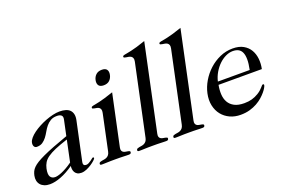

<svg xmlns="http://www.w3.org/2000/svg" viewBox="-113 -1053 2059 1384"><g transform="rotate(-20 917.0 -361.0)"><path d="M294.4 -253.9Q235.8 -234.9 198 -218.8Q160.2 -202.6 136.7 -186Q113.3 -169.4 102.1 -150.6Q90.8 -131.8 85.4 -107.9Q76.2 -64.5 87.6 -46.1Q99.1 -27.8 124.5 -27.8Q131.8 -27.8 144.8 -30.8Q157.7 -33.7 174.8 -40.8Q191.9 -47.9 213.4 -59.8Q234.9 -71.8 259.8 -89.8ZM343.3 -62Q340.8 -48.3 346.2 -41.3Q351.6 -34.2 363.8 -34.2Q374 -34.2 384 -39.6Q394 -44.9 402.3 -51Q410.6 -57.1 417 -62.5Q423.3 -67.9 426.8 -67.9Q430.2 -67.9 432.1 -65.7Q434.1 -63.5 433.1 -59.1Q432.6 -55.7 420.9 -44.7Q409.2 -33.7 391.6 -22Q374 -10.3 353 -1.2Q332 7.8 312 7.8Q293.5 7.8 281.7 1Q270 -5.9 263.9 -16.4Q257.8 -26.9 256.1 -39.8Q254.4 -52.7 256.3 -64.9Q204.1 -28.3 156.7 -10.3Q109.4 7.8 71.8 7.8Q47.4 7.8 29.3 0.5Q11.2 -6.8 0 -20Q-11.2 -33.2 -14.9 -51Q-18.6 -68.8 -14.2 -89.8Q-10.7 -106 -4.4 -119.6Q2 -133.3 15.1 -146.5Q28.3 -159.7 50 -173.1Q71.8 -186.5 105.5 -202.1Q139.2 -217.8 186.8 -236.3Q234.4 -254.9 299.3 -277.8L324.2 -395Q329.6 -418 318.6 -428Q307.6 -438 284.7 -438Q254.9 -438 235.1 -426Q215.3 -414.1 200.9 -396.5Q186.5 -378.9 174.8 -357.9Q163.1 -336.9 149.7 -319.3Q136.2 -301.8 118.7 -289.8Q101.1 -277.8 74.2 -277.8Q60.1 -277.8 53.5 -289.8Q46.9 -301.8 50.8 -319.8Q54.2 -335 68.4 -351.6Q82.5 -368.2 103.8 -383.8Q125 -399.4 151.6 -413.6Q178.2 -427.7 206.3 -438.5Q234.4 -449.2 262 -455.6Q289.6 -461.9 313 -461.9Q339.4 -461.9 359.6 -455.8Q379.9 -449.7 392.1 -437Q404.3 -424.3 408.4 -405Q412.6 -385.7 406.7 -358.9Z M679.2 -529.8Q651.4 -529.8 640.9 -544.9Q630.4 -560.1 635.7 -585Q641.1 -609.9 658 -625Q674.8 -640.1 702.6 -640.1Q730.5 -640.1 740.7 -625Q751 -609.9 745.6 -585Q740.2 -560.1 723.6 -544.9Q707 -529.8 679.2 -529.8ZM634.3 -69.8Q630.9 -54.2 634.5 -45.4Q638.2 -36.6 645.5 -32.2Q652.8 -27.8 662.1 -26.4Q671.4 -24.9 679.4 -23.4Q687.5 -22 692.4 -19.3Q697.3 -16.6 695.8 -9.8Q694.3 -2.9 689.9 -0.5Q685.5 2 677.2 2Q668 2 658.4 1.7Q648.9 1.5 637.2 1Q625.5 0.5 610.4 0.2Q595.2 0 574.7 0Q554.2 0 538.8 0.2Q523.4 0.5 511.5 1Q499.5 1.5 490 1.7Q480.5 2 471.2 2Q462.9 2 459.5 -0.5Q456.1 -2.9 457.5 -9.8Q459 -16.6 465.1 -19.3Q471.2 -22 479.7 -23.4Q488.3 -24.9 498 -26.4Q507.8 -27.8 517.1 -32.2Q526.4 -36.6 533.7 -45.4Q541 -54.2 544.4 -69.8L603 -346.2Q606.4 -362.8 603 -372.3Q599.6 -381.8 592.5 -386.7Q585.4 -391.6 576.2 -393.3Q566.9 -395 558.8 -396.5Q550.8 -397.9 545.7 -400.1Q540.5 -402.3 542 -408.2Q543 -412.6 545.9 -414.6Q548.8 -416.5 555.9 -418.2Q563 -419.9 575.2 -421.9Q587.4 -423.8 606.4 -428.5Q625.5 -433.1 652.8 -440.9Q680.2 -448.7 717.8 -461.9Z M921.4 -69.8Q918 -54.2 921.6 -45.4Q925.3 -36.6 932.6 -32.2Q939.9 -27.8 949 -26.4Q958 -24.9 966.1 -23.4Q974.1 -22 979 -19.3Q983.9 -16.6 982.4 -9.8Q981 -2.9 976.8 -0.5Q972.7 2 964.4 2Q955.1 2 945.6 1.7Q936 1.5 924.3 1Q912.6 0.5 897.5 0.2Q882.3 0 861.8 0Q841.3 0 825.9 0.2Q810.5 0.5 798.6 1Q786.6 1.5 777.1 1.7Q767.6 2 758.3 2Q750 2 746.6 -0.5Q743.2 -2.9 744.6 -9.8Q746.1 -16.6 752.2 -19.3Q758.3 -22 766.8 -23.4Q775.4 -24.9 785.2 -26.4Q794.9 -27.8 804.2 -32.2Q813.5 -36.6 820.8 -45.4Q828.1 -54.2 831.5 -69.8L947.3 -613.8Q950.7 -630.9 946.8 -640.4Q942.9 -649.9 935.1 -654.8Q927.2 -659.7 917.2 -661.4Q907.2 -663.1 898.7 -664.3Q890.1 -665.5 884.8 -667.7Q879.4 -669.9 880.4 -675.8Q881.3 -680.2 884.8 -682.4Q888.2 -684.6 895.8 -686Q903.3 -687.5 916 -689.7Q928.7 -691.9 948.5 -696.3Q968.3 -700.7 996.1 -708.7Q1023.9 -716.8 1061.5 -730Z M1199.2 -69.8Q1195.8 -54.2 1199.5 -45.4Q1203.1 -36.6 1210.4 -32.2Q1217.8 -27.8 1226.8 -26.4Q1235.8 -24.9 1243.9 -23.4Q1252 -22 1256.8 -19.3Q1261.7 -16.6 1260.3 -9.8Q1258.8 -2.9 1254.6 -0.5Q1250.5 2 1242.2 2Q1232.9 2 1223.4 1.7Q1213.9 1.5 1202.1 1Q1190.4 0.5 1175.3 0.2Q1160.2 0 1139.6 0Q1119.1 0 1103.8 0.2Q1088.4 0.5 1076.4 1Q1064.5 1.5 1054.9 1.7Q1045.4 2 1036.1 2Q1027.8 2 1024.4 -0.5Q1021 -2.9 1022.5 -9.8Q1023.9 -16.6 1030 -19.3Q1036.1 -22 1044.7 -23.4Q1053.2 -24.9 1063 -26.4Q1072.8 -27.8 1082 -32.2Q1091.3 -36.6 1098.6 -45.4Q1106 -54.2 1109.4 -69.8L1225.1 -613.8Q1228.5 -630.9 1224.6 -640.4Q1220.7 -649.9 1212.9 -654.8Q1205.1 -659.7 1195.1 -661.4Q1185.1 -663.1 1176.5 -664.3Q1168 -665.5 1162.6 -667.7Q1157.2 -669.9 1158.2 -675.8Q1159.2 -680.2 1162.6 -682.4Q1166 -684.6 1173.6 -686Q1181.2 -687.5 1193.8 -689.7Q1206.5 -691.9 1226.3 -696.3Q1246.1 -700.7 1273.9 -708.7Q1301.8 -716.8 1339.4 -730Z M1457 -250Q1449.7 -212.4 1451.7 -178.5Q1453.6 -144.5 1468.3 -118.7Q1482.9 -92.8 1512 -77.4Q1541 -62 1587.9 -62Q1620.1 -62 1646.2 -69.3Q1672.4 -76.7 1697.3 -91.8Q1712.9 -101.6 1722.9 -110.8Q1732.9 -120.1 1739.3 -127.4Q1745.6 -134.8 1750 -139.4Q1754.4 -144 1758.8 -144Q1768.1 -144 1765.1 -132.8Q1764.2 -127.9 1757.3 -115.7Q1750.5 -103.5 1737.5 -87.9Q1724.6 -72.3 1705.6 -55.4Q1686.5 -38.6 1661.4 -24.4Q1636.2 -10.3 1604.5 -1.2Q1572.8 7.8 1534.2 7.8Q1489.7 7.8 1453.1 -9Q1416.5 -25.9 1392.3 -56.2Q1368.2 -86.4 1359.1 -128.4Q1350.1 -170.4 1360.8 -220.2Q1370.6 -265.6 1396.2 -309.1Q1421.9 -352.5 1459 -386.5Q1496.1 -420.4 1542.7 -441.2Q1589.4 -461.9 1640.6 -461.9Q1689.5 -461.9 1721.9 -443.6Q1754.4 -425.3 1772 -395.3Q1789.6 -365.2 1793.5 -327.4Q1797.4 -289.6 1789.1 -250ZM1704.6 -273.9Q1714.4 -320.3 1714.1 -352.5Q1713.9 -384.8 1704.8 -405Q1695.8 -425.3 1678.2 -434.6Q1660.6 -443.8 1635.7 -443.8Q1608.9 -443.8 1581.1 -430.7Q1553.2 -417.5 1529.3 -394.5Q1505.4 -371.6 1487.1 -340.6Q1468.8 -309.6 1460.4 -273.9Z"/></g></svg>

Font: XB Zar
Style: Italic
Weight: 400
Italic angle: -12°
Designer: Behnam
Foundry: Irmug
Version: Version 8.005 2009